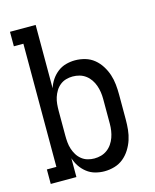

<svg xmlns="http://www.w3.org/2000/svg" viewBox="-112 -812 724 896"><g transform="rotate(-15 250.0 -363.5)"><path d="M281 8Q259 8 237 2Q215 -4 197 -18Q179 -32 166.5 -50.5Q154 -69 147 -91V0H23V-70H69V-665H23V-735H147V-429Q154 -451 166.5 -469.5Q179 -488 197 -502Q215 -516 237 -522Q259 -528 281 -528Q306 -528 330 -521Q354 -514 373 -498.5Q392 -483 405.5 -461.5Q419 -440 426.5 -417Q434 -394 436.5 -369.5Q439 -345 439 -320V-200Q439 -175 436.5 -150.5Q434 -126 426.5 -103Q419 -80 405.5 -58.5Q392 -37 373 -21.5Q354 -6 330 1Q306 8 281 8ZM251 -62Q268 -62 284 -66.5Q300 -71 313.5 -81Q327 -91 336.5 -105Q346 -119 351.5 -134.5Q357 -150 359.5 -166.5Q362 -183 362 -200V-320Q362 -337 359.5 -353.5Q357 -370 351.5 -385.5Q346 -401 336.5 -415Q327 -429 313.5 -439Q300 -449 284 -453.5Q268 -458 251 -458Q235 -458 219 -453.5Q203 -449 190 -438.5Q177 -428 168.5 -414Q160 -400 155 -384.5Q150 -369 148.5 -352.5Q147 -336 147 -320V-200Q147 -184 148.5 -167.5Q150 -151 155 -135.5Q160 -120 168.5 -106Q177 -92 190 -81.5Q203 -71 219 -66.5Q235 -62 251 -62Z"/></g></svg>

Font: Iosevka Gothic
Style: Regular
Weight: 400
Monospace: yes
Designer: Belleve Invis
Foundry: Belleve Invis
Version: Version 15.5.1; ttfautohint (v1.8.4)